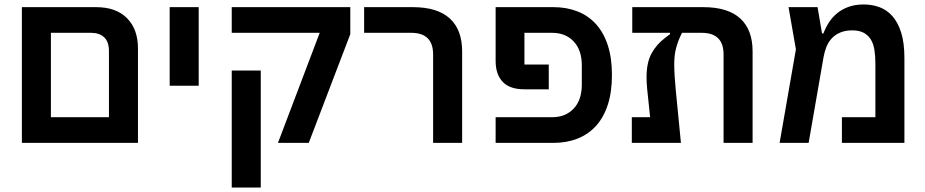

<svg xmlns="http://www.w3.org/2000/svg" viewBox="-20 -640 4143 860"><path d="M78 -608H410Q500 -608 549 -558.5Q598 -509 598 -423V0H78ZM468 -115V-411Q468 -453 446.5 -473Q425 -493 388 -493H208V-115Z M740 -608H870V-256H740Z M1412 -493H1018V-608H1549V-487L1363 0H1225ZM1018 -324H1148V200H1018Z M1920 -396Q1920 -493 1822 -493H1611V-608H1829Q1939 -608 1994.5 -557.5Q2050 -507 2050 -410V0H1920Z M2200 -115H2453Q2513 -115 2549.5 -153.5Q2586 -192 2586 -261V-347Q2586 -416 2549.5 -454.5Q2513 -493 2453 -493H2329V-351H2438V-240H2329Q2263 -240 2231.5 -273.5Q2200 -307 2200 -367V-608H2459Q2518 -608 2566.5 -589Q2615 -570 2649.5 -532Q2684 -494 2702.5 -437Q2721 -380 2721 -304Q2721 -228 2702.5 -171Q2684 -114 2649.5 -76Q2615 -38 2566.5 -19Q2518 0 2459 0H2200Z M2810 -115H2892L2879 -239Q2876 -269 2876 -294Q2876 -359 2898 -400Q2920 -441 2960 -471L2981 -487V-493H2812V-608H3130Q3240 -608 3295.5 -557.5Q3351 -507 3351 -410V0H3221V-396Q3221 -493 3123 -493H3035L3030 -483Q3016 -454 3008 -423.5Q3000 -393 3000 -352Q3000 -326 3002 -296.5Q3004 -267 3007 -235L3030 0H2810Z M3545 -419 3512 -608H3642L3662 -490H3668Q3678 -516 3693 -539.5Q3708 -563 3730 -581Q3752 -599 3781.5 -609.5Q3811 -620 3849 -620Q3886 -620 3919 -608Q3952 -596 3977 -568Q4002 -540 4016.5 -494Q4031 -448 4031 -380V0H3751V-115H3901V-356Q3901 -390 3896.5 -417.5Q3892 -445 3880 -464Q3868 -483 3848 -493.5Q3828 -504 3798 -504Q3766 -504 3743 -494Q3720 -484 3705 -467.5Q3690 -451 3681.5 -429.5Q3673 -408 3669 -385L3602 0H3472Z"/></svg>

Font: IBM Plex Sans Hebrew SmBld
Style: Regular
Weight: 600
Designer: Mike Abbink, Paul van der Laan, Pieter van Rosmalen, Yanek Iontef
Foundry: Bold Monday
Version: Version 1.3